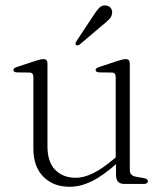

<svg xmlns="http://www.w3.org/2000/svg" viewBox="-20 -686 614 716"><path d="M412.5 -37V-82L411.5 -86V-398Q411.5 -407 408 -411.2Q404.5 -415.5 396 -415.5L350.5 -416Q343 -416.5 339.8 -418.8Q336.5 -421 336.5 -424.5Q336.5 -428 339.8 -431Q343 -434 351 -436.5L419 -459Q430 -462.5 437 -464Q444 -465.5 448.5 -465.5Q456.5 -465.5 460.2 -461.5Q464 -457.5 464 -449V-51.5Q464 -41 470 -35Q476 -29 487 -27L515.5 -22Q523.5 -20.5 527.5 -17.8Q531.5 -15 531.5 -10Q531.5 -5.5 527.5 -2.8Q523.5 0 515.5 0H445.5Q428 0 420.2 -8.2Q412.5 -16.5 412.5 -37ZM104.5 -131.5V-398Q104.5 -407 101 -411.2Q97.5 -415.5 89 -415.5L43.5 -416Q36 -416.5 33 -418.8Q30 -421 30 -424.5Q30 -428 33 -431Q36 -434 44 -436.5L112 -459Q123 -462.5 130 -464Q137 -465.5 141.5 -465.5Q149.5 -465.5 153.2 -461.5Q157 -457.5 157 -449V-140.5Q157 -81.5 186.2 -52.2Q215.5 -23 262.5 -23Q292 -23 325.8 -39.2Q359.5 -55.5 401.5 -90.5L425 -110.5L439.5 -96.5L414.5 -75.5Q360.5 -28 319.8 -8.8Q279 10.5 239.5 10.5Q178.5 10.5 141.5 -27.2Q104.5 -65 104.5 -131.5ZM326 -624.5Q338.5 -644.5 349.2 -656Q360 -667.5 375 -665.5Q387.5 -664 393.5 -655.2Q399.5 -646.5 398 -636.5Q397 -624.5 387.5 -614.5Q378 -604.5 364 -593.5L276 -519Q273.5 -517.5 270 -516.8Q266.5 -516 263.5 -518.5Q260.5 -521 261.5 -524.5Q262.5 -528 264.5 -531.5Z"/></svg>

Font: Fraunces ExtraLight
Style: Regular
Weight: 250
Version: Version 1.000;[b76b70a41]